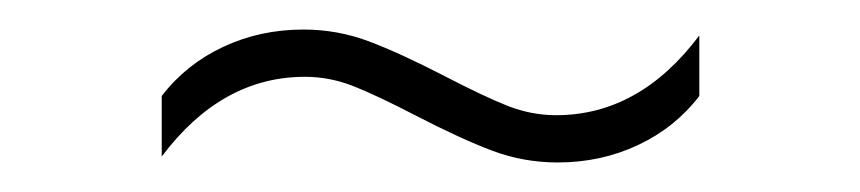

<svg xmlns="http://www.w3.org/2000/svg" viewBox="-20 -442 582 130"><path d="M262 -363.5Q235 -377.5 219 -383.8Q203 -390 186.5 -390Q130 -390 89.5 -336V-377Q106 -398.5 131 -410.2Q156 -422 185.5 -422Q208.5 -422 229.8 -414Q251 -406 281 -390.5Q308 -376.5 324 -370.2Q340 -364 356.5 -364Q413 -364 453.5 -418V-377Q437 -355.5 412 -343.8Q387 -332 357.5 -332Q334.5 -332 313.2 -340Q292 -348 262 -363.5Z"/></svg>

Font: Encode Sans Semi Expanded Thin
Style: Regular
Weight: 250
Width: 6
Designer: Multiple Designers
Foundry: Impallari Type
Version: Version 2.000